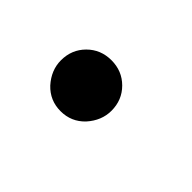

<svg xmlns="http://www.w3.org/2000/svg" viewBox="-34 -203 317 317"><g transform="rotate(45 125.0 -44.5)"><path d="M160 -45Q160 -22 143 -3Q126 15 101 15Q76 15 59 -3Q42 -22 42 -45Q42 -70 59 -87Q76 -104 101 -104Q126 -104 143 -87Q160 -70 160 -45Z"/></g></svg>

Font: Libra Serif Modern
Style: Italic
Weight: 400
Italic angle: -12°
Designer: Stefan Peev, Context Ltd
Foundry: Stefan Peev, Context Ltd
Version: Version 1.000